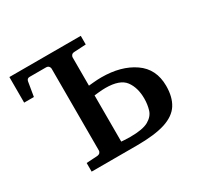

<svg xmlns="http://www.w3.org/2000/svg" viewBox="-110 -617 781 752"><g transform="rotate(-30 280.0 -241.0)"><path d="M105 0V-39.1L153.8 -42Q163.1 -43 167 -47.6Q170.9 -52.2 170.9 -57.1V-428.2Q170.9 -432.6 167 -437.7Q163.1 -442.9 153.8 -442.9H80.1Q67.9 -442.9 65.9 -430.2L55.2 -366.2H11.2V-481.9H334V-442.9L280.8 -439.9Q272 -439.5 268.1 -434.6Q264.2 -429.7 264.2 -424.8V-296.9Q264.2 -296.9 284.4 -298.8Q304.7 -300.8 321.8 -300.8Q411.1 -300.8 468.5 -261.2Q525.9 -221.7 525.9 -145Q525.9 -94.7 505.4 -62.5Q484.9 -30.3 437.5 -15.1Q390.1 0 309.1 0Q258.3 0 207 0Q155.8 0 105 0ZM304.2 -42Q360.8 -42 386.7 -56.6Q412.6 -71.3 419.7 -95Q426.8 -118.7 426.8 -145Q426.8 -194.3 403.6 -225.6Q380.4 -256.8 314.9 -256.8Q302.2 -256.8 283.2 -254.9Q264.2 -252.9 264.2 -252.9V-43.9Q264.2 -43.9 276.6 -43Q289.1 -42 304.2 -42Z"/></g></svg>

Font: Charis
Style: Regular
Weight: 400
Designer: Walt Agee, Miriam Martin, Annie Olsen, Victor Gaultney, Lorna Priest, Alan Ward, Bob Hallissy, Martin Hosken, Sharon Cor
Foundry: SIL Global
Version: Version 7.000